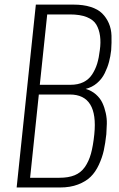

<svg xmlns="http://www.w3.org/2000/svg" viewBox="-20 -830 528 850"><path d="M156.2 -454.6H292.5Q325.2 -454.6 349.1 -466.3Q373 -478 387.7 -500.2Q402.3 -522.5 410.2 -548.3Q418 -574.2 421.9 -607.9Q426.8 -641.6 422.9 -670.7Q418.9 -699.7 406.5 -720.9Q394 -742.2 364.5 -754.2Q335 -766.1 289.1 -766.1H189ZM113.3 -43H243.2Q283.2 -43 310.5 -54.2Q337.9 -65.4 355.5 -90.3Q373 -115.2 382.6 -149.4Q392.1 -183.6 397.5 -235.4Q415.5 -411.6 289.1 -411.6H151.9ZM53.7 0 138.7 -809.6H305.7Q349.1 -809.6 381.3 -799.3Q413.6 -789.1 432.1 -770.8Q450.7 -752.4 461.7 -727.3Q472.7 -702.1 473.6 -672.1Q474.6 -642.1 472.2 -607.9Q469.2 -580.6 462.6 -555.9Q456.1 -531.2 443.6 -505.9Q431.2 -480.5 409.4 -461.9Q387.7 -443.4 359.4 -436.5Q385.7 -428.7 404.8 -411.9Q423.8 -395 433.3 -374.5Q442.9 -354 448.2 -329.6Q453.6 -305.2 452.9 -281.7Q452.1 -258.3 450.7 -235.8Q446.3 -195.3 439.5 -164.1Q432.6 -132.8 417.7 -100.6Q402.8 -68.4 381.3 -47.4Q359.9 -26.4 325.4 -13.2Q291 0 245.6 0Z"/></svg>

Font: Oswald
Style: Extra-Light
Weight: 200
Designer: Vernon Adams
Foundry: Vernon Adams
Version: 3.0; ttfautohint (v0.94.23-7a4d-dirty) -l 8 -r 50 -G 200 -x 